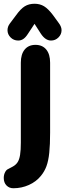

<svg xmlns="http://www.w3.org/2000/svg" viewBox="-40 -846 348 1023"><path d="M227 -512Q227 -557 206.5 -582Q186 -607 149 -607Q112 -607 91.5 -582Q71 -557 71 -512V-86Q71 -46 67 -21Q63 4 54 18Q45 32 29 41Q4 54 -1 57Q-6 60 -11 68Q-20 83 -20 102Q-20 127 -5.5 142Q9 157 31 157Q75 157 114 139.5Q153 122 178 91Q197 68 207.5 39.5Q218 11 222.5 -32Q227 -75 227 -139ZM144 -719 178 -666Q202 -630 232 -630Q255 -630 271.5 -646.5Q288 -663 288 -685Q288 -703 274 -722L242 -766Q217 -799 195 -812.5Q173 -826 144 -826Q114 -826 92 -812.5Q70 -799 45 -764L12 -720Q0 -704 0 -685Q0 -663 16.5 -646.5Q33 -630 57 -630Q72 -630 84.5 -638.5Q97 -647 109 -666Z"/></svg>

Font: Beiruti Black
Style: Regular
Weight: 900
Designer: Arlette Boutros
Foundry: Boutros
Version: Version 1.41